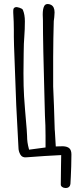

<svg xmlns="http://www.w3.org/2000/svg" viewBox="-20 -783 376 957"><path d="M306 154Q297 154 290 149Q283 144 283 137L284 51Q285 27 285 -10Q257 -9 204 -5.5Q151 -2 113 1Q91 4 81.5 -12.5Q72 -29 72 -48Q64 -188 61 -258Q53 -456 50 -554L49 -600V-635Q49 -672 46 -720V-729Q46 -736 48 -740.5Q50 -745 57 -747Q63 -749 77 -744.5Q91 -740 94 -734Q104 -710 104 -677Q104 -637 101 -598Q100 -584 99 -564.5Q98 -545 98 -518Q97 -478 97 -418Q97 -350 100 -302Q103 -254 113 -139Q115 -111 115 -105Q115 -89 117 -74Q119 -59 125 -37L207 -48V-107Q207 -158 204 -207Q202 -259 202 -283L196 -523Q194 -621 194 -683L193 -710Q193 -739 200 -752Q205 -763 218 -763Q226 -763 234 -759Q252 -750 252 -721Q252 -711 250.5 -697.5Q249 -684 248 -678Q247 -649 246 -593.5Q245 -538 245 -497V-401V-352Q246 -339 249 -254.5Q252 -170 253 -128V-138Q254 -116 258 -53Q265 -53 273 -53.5Q281 -54 294 -54Q316 -53 326 -43.5Q336 -34 336 -13Q336 12 335 45.5Q334 79 333 97L331 134Q330 143 324 148.5Q318 154 308 154Z"/></svg>

Font: Amatic SC
Style: Bold
Weight: 700
Designer: Multiple Designers
Foundry: Vernon Adams
Version: Version 2.505